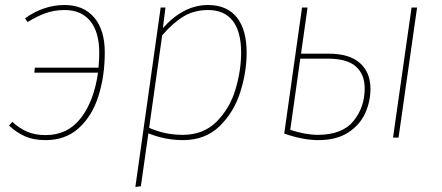

<svg xmlns="http://www.w3.org/2000/svg" viewBox="-20 -549 1765 766"><path d="M398 -340Q398 -246 373 -166.5Q348 -87 295 -38.5Q242 10 162 10Q114 10 80 -5Q46 -20 16 -48L29 -63Q56 -38 87.5 -24Q119 -10 162 -10Q250 -10 302.5 -78Q355 -146 371 -259H117L119 -279H373Q376 -311 376 -338Q376 -421 340 -465Q304 -509 238 -509Q197 -509 162 -496.5Q127 -484 90 -461L80 -476Q154 -529 238 -529Q313 -529 355.5 -479.5Q398 -430 398 -340Z M621 -519H640L630 -437Q712 -529 810 -529Q885 -529 924.5 -480Q964 -431 964 -339Q964 -261 938.5 -181Q913 -101 856 -45.5Q799 10 710 10Q639 10 572 -17L542 194L520 197ZM942 -339Q942 -423 908.5 -466Q875 -509 810 -509Q755 -509 712.5 -483.5Q670 -458 627 -408L575 -39Q638 -11 709 -11Q792 -11 844.5 -64Q897 -117 919.5 -192.5Q942 -268 942 -339Z M1458 -195Q1458 -144 1437 -97.5Q1416 -51 1369.5 -20.5Q1323 10 1250 10Q1189 10 1114 -16L1185 -519H1207L1181 -335H1289Q1374 -335 1416 -297.5Q1458 -260 1458 -195ZM1644 -519 1570 0H1548L1622 -519ZM1435 -196Q1435 -252 1400 -283.5Q1365 -315 1288 -315H1178L1138 -31Q1198 -11 1250 -11Q1347 -12 1391 -67Q1435 -122 1435 -196Z"/></svg>

Font: FiraGO Thin
Style: Italic
Weight: 100
Italic angle: -8°
Designer: bBox Type GmbH
Foundry: bBox Type GmbH
Version: Version 1.001